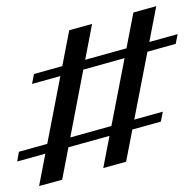

<svg xmlns="http://www.w3.org/2000/svg" viewBox="-20 -564 646 637"><path d="M322.6 -6.5 422.6 -522.6 498.4 -543.5 398.4 -27.4ZM37.1 -28.2 42.7 -60.5 520.2 -193.5 513.7 -160.5ZM109.7 53.2 209.7 -463.7 285.5 -484.7 186.3 32.3ZM86.3 -285.5 92.7 -318.5 569.4 -450.8 562.9 -418.5Z"/></svg>

Font: Playfair 12pt Medium
Style: Regular
Weight: 500
Designer: Claus Eggers Sørensen
Foundry: Claus Eggers Sørensen
Version: Version 2.000;gftools[0.9.28]